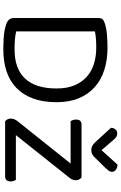

<svg xmlns="http://www.w3.org/2000/svg" viewBox="195 -915 731 1161"><g transform="rotate(90 560.5 -334.5)"><path d="M515 -311Q515 -375 495.5 -420.5Q476 -466 442.5 -495Q409 -524 364.5 -537.5Q320 -551 269 -551Q237 -551 213.5 -549Q190 -547 170 -543V-67Q194 -61 221.5 -59Q249 -57 278 -57Q396 -57 455.5 -121Q515 -185 515 -311ZM598 -311Q598 -229 575.5 -168.5Q553 -108 511.5 -68Q470 -28 411 -8.5Q352 11 279 11Q247 11 207 8.5Q167 6 131 -5Q89 -18 89 -51V-565Q89 -581 97 -589.5Q105 -598 122 -603Q153 -613 192 -616Q231 -619 270 -619Q343 -619 403.5 -599.5Q464 -580 507 -541.5Q550 -503 574 -445.5Q598 -388 598 -311ZM713 0Q697 -13 697 -35Q697 -47 702 -57.5Q707 -68 715 -78L969 -396H712Q709 -401 706 -409.5Q703 -418 703 -429Q703 -462 733 -462H1053Q1070 -448 1070 -426Q1070 -406 1051 -384L797 -65H1068Q1071 -60 1074 -52Q1077 -44 1077 -33Q1077 0 1046 0ZM888 -583 976 -680Q996 -678 1007.5 -669Q1019 -660 1019 -646Q1019 -635 1012 -626Q1005 -617 994 -605L931 -541Q921 -531 911 -526Q901 -521 887 -521Q873 -521 861.5 -527.5Q850 -534 838 -547L753 -640Q753 -655 762 -666.5Q771 -678 786 -678Q799 -678 807.5 -672.5Q816 -667 827 -654Z"/></g></svg>

Font: Baloo Bhai 2
Style: Regular
Weight: 400
Designer: Supriya Tembe, Noopur Datye and Ek Type
Foundry: Ek Type
Version: Version 1.640;PS 1.000;hotconv 16.6.51;makeotf.lib2.5.65220;